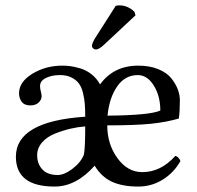

<svg xmlns="http://www.w3.org/2000/svg" viewBox="-20 -684 732 714"><path d="M118.2 -106.9Q118.2 -74.7 137.5 -54Q156.7 -33.2 194.8 -33.2Q218.8 -33.2 249.5 -56.4Q280.3 -79.6 292 -108.9Q296.9 -132.8 296.9 -213.9Q269.5 -211.9 241.5 -205.3Q213.4 -198.7 184.1 -187Q154.8 -175.3 136.5 -154.3Q118.2 -133.3 118.2 -106.9ZM379.9 -253.9Q538.1 -255.4 576.2 -272.9Q576.2 -326.7 552 -365.7Q527.8 -404.8 492.2 -404.8Q444.8 -404.8 415.5 -362.3Q386.2 -319.8 379.9 -253.9ZM39.1 -101.1Q39.1 -232.9 296.9 -250Q296.9 -277.3 295.4 -296.9Q293.9 -316.4 288.6 -338.4Q283.2 -360.4 273.4 -373.5Q263.7 -386.7 245.8 -395.8Q228 -404.8 203.1 -404.8Q172.4 -404.8 150.6 -394Q128.9 -383.3 128.9 -363.8Q128.9 -355 131.8 -344Q134.8 -333 134.8 -326.2Q134.8 -313 123.5 -302.5Q112.3 -292 92.8 -292Q70.8 -292 60.8 -305.4Q50.8 -318.8 50.8 -336.9Q50.8 -379.4 100.3 -409.7Q149.9 -439.9 211.9 -439.9Q226.6 -439.9 241.7 -438Q256.8 -436 278.6 -429.7Q300.3 -423.3 319.8 -408.2Q339.4 -393.1 352.1 -370.1Q402.8 -439.9 494.1 -439.9Q536.6 -439.9 568.6 -426.8Q600.6 -413.6 616.9 -393.1Q633.3 -372.6 641.1 -351.8Q648.9 -331.1 648.9 -311Q648.9 -270 645 -243.2Q598.1 -229.5 540 -223.6Q481.9 -217.8 378.9 -217.8Q378.9 -147.9 416.7 -95.9Q454.6 -43.9 508.8 -43.9Q578.1 -43.9 631.8 -104Q637.7 -103.5 643.6 -97.2Q649.4 -90.8 650.9 -85Q626.5 -41.5 585 -15.9Q543.5 9.8 494.1 9.8Q435.1 9.8 396 -8.3Q356.9 -26.4 332 -67.9Q263.2 9.8 183.1 9.8Q39.1 9.8 39.1 -101.1ZM333 -541 410.2 -662.1Q416 -664.1 423.8 -664.1Q455.1 -664.1 480 -640.1L483.9 -627L368.2 -519Q349.1 -500 335.9 -500Q330.6 -500 326.2 -504.2Q321.8 -508.3 321.8 -513.2Q321.8 -522 333 -541Z"/></svg>

Font: Common Serif News
Style: Regular
Weight: 450
Designer: Philipp H. Poll, Khaled Hosny
Foundry: Stefan Peev, Context Ltd.
Version: Version 1.026